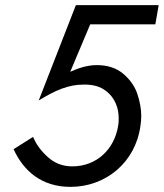

<svg xmlns="http://www.w3.org/2000/svg" viewBox="-20 -720 639 749"><path d="M528 -230C530 -243 531 -255 531 -268C531 -294 526 -323 516 -353C506 -383 488 -409 461 -432C434 -455 399 -466 358 -466C322 -466 287 -455 254 -440L332 -625H586L599 -700H276L131 -328C196 -368 247 -390 306 -390C309 -390 312 -390 316 -390C346 -389 371 -382 391 -367C431 -338 443 -295 443 -259C443 -250 443 -240 441 -230C427 -140 359 -71 262 -71C225 -71 194 -83 168 -106C142 -129 122 -155 109 -186L33 -138C72 -53 142 9 255 9C392 9 509 -86 528 -230Z"/></svg>

Font: Jost
Style: Italic
Weight: 400
Italic angle: -5°
Version: Version 3.710